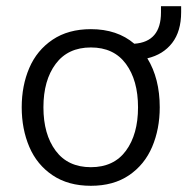

<svg xmlns="http://www.w3.org/2000/svg" viewBox="-20 -589 604 619"><path d="M564 -569V-550Q564 -488 535 -450.5Q506 -413 455 -401Q495 -336 495 -243Q495 -173 470.5 -115.5Q446 -58 396 -24Q346 10 273 10Q200 10 149.5 -24Q99 -58 74.5 -115.5Q50 -173 50 -243Q50 -313 74.5 -370Q99 -427 149.5 -461Q200 -495 273 -495Q358 -495 413 -448Q499 -454 499 -549V-569ZM425 -243Q425 -330 386 -383Q347 -436 273 -436Q199 -436 159.5 -383Q120 -330 120 -243Q120 -156 159.5 -103Q199 -50 273 -50Q347 -50 386 -103Q425 -156 425 -243Z"/></svg>

Font: Niramit Light
Style: Regular
Weight: 300
Designer: Katatrad Aksorn Co.,Ltd.
Foundry: Cadson Demak Co.,Ltd.
Version: Version 1.000; ttfautohint (v1.6)